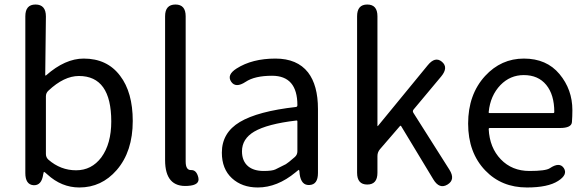

<svg xmlns="http://www.w3.org/2000/svg" viewBox="-20 -816 2593 849"><path d="M331 13Q252 13 189 -45Q177 -56 175 -56Q173 -56 172 -49L171 -45Q164 5 128 3Q92 0 92 -51V-744Q92 -796 137 -796Q183 -796 183 -743L180 -485Q180 -480 184 -483Q268 -557 350 -557Q454 -557 511 -481Q567 -408 567 -281Q567 -146 496 -64Q429 13 331 13ZM428 -120Q472 -180 472 -279Q472 -480 329 -480Q263 -480 194 -415Q183 -405 183 -390V-135Q183 -120 194 -110Q248 -63 316.5 -63Q385 -63 428 -120Z M710 -108V-744Q710 -796 756 -796Q801 -796 801 -744V-102Q801 -63 825 -64Q849 -65 857 -31Q865 3 810 6Q710 13 710 -108Z M1120 13Q1050 13 1005.5 -28Q961 -69 961 -141Q961 -229 1040.5 -276.5Q1120 -324 1289 -343Q1295 -344 1295 -351Q1295 -481 1183 -481Q1106 -481 1066 -454Q1022 -425 1002 -455Q982 -485 1026 -513Q1095 -557 1198 -557Q1294 -557 1342 -496Q1386 -439 1386 -334V-51Q1386 0 1349 2Q1312 5 1305 -46L1304 -58Q1303 -65 1301.5 -65Q1300 -65 1287 -54Q1206 13 1120 13ZM1146 -60Q1184 -60 1198 -67Q1221 -78 1244 -90Q1253 -95 1284 -122Q1295 -132 1295 -147V-279Q1295 -284 1290 -283Q1162 -268 1104 -234Q1050 -202 1050 -147Q1050 -103 1078 -80Q1103 -60 1146 -60Z M1604 0Q1559 0 1559 -52V-744Q1559 -796 1604 -796Q1649 -796 1649 -744V-261Q1649 -256 1652 -260L1871 -527Q1904 -568 1934 -543Q1964 -518 1931 -478L1809 -332Q1803 -325 1808 -317L1967 -66Q1995 -22 1959 0Q1923 22 1896 -23L1754 -258Q1751 -262 1748 -258L1660 -156Q1649 -143 1649 -126V-52Q1649 0 1604 0Z M2310 13Q2198 13 2126 -62Q2050 -141 2050 -269.5Q2050 -398 2125 -480Q2196 -557 2296.5 -557Q2397 -557 2454 -488.5Q2511 -420 2511 -329Q2511 -302 2509 -276Q2507 -250 2456 -250H2146Q2141 -250 2141 -245Q2145 -163 2194.5 -111.5Q2244 -60 2321 -60Q2393 -60 2411 -72Q2454 -101 2473 -73Q2492 -44 2448 -16Q2403 13 2310 13ZM2141 -321Q2140 -316 2145 -316H2426Q2431 -316 2431 -321Q2431 -397 2395.5 -440.5Q2360 -484 2296 -484Q2236 -484 2193 -440Q2148 -393 2141 -321Z"/></svg>

Font: Resource Han Rounded CN
Style: Regular
Weight: 400
Designer: Cyano Hao (round all glyphs); Ryoko NISHIZUKA  (kana, bopomofo & ideographs); Paul D. Hunt (Latin, Greek & Cyrillic); Sa
Foundry: Cyano Hao
Version: 0.990